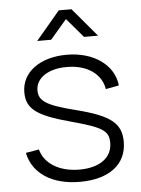

<svg xmlns="http://www.w3.org/2000/svg" viewBox="-54 -798 628 855"><g transform="rotate(-5 260.0 -370.5)"><path d="M298 -755H241L133.5 -627.5H196L269.5 -713.5L343 -627.5H405.5ZM269.5 14C399.5 14 478.5 -46 478.5 -146.5C478.5 -229.5 432.5 -267 277 -306.5C149.5 -338.5 115.5 -360.5 115.5 -408C115.5 -464 173.5 -502 257 -500.5C345.5 -500 408 -456.5 419.5 -387.5L478.5 -398.5C469 -491.5 379 -555 259 -555C138.5 -555 56.5 -494 56.5 -405C56.5 -331 100 -297.5 250.5 -257C392.5 -218.5 418 -201.5 418 -147C418 -81 361.5 -40.5 272 -40.5C182 -40.5 116 -81 99 -145.5L40 -135.5C59 -41.5 145 14 269.5 14Z"/></g></svg>

Font: Hauora Light
Style: Regular
Weight: 300
Designer: Wayne Shih
Foundry: WCYS
Version: Version 1.001;hotconv 1.0.109;makeotfexe 2.5.65596